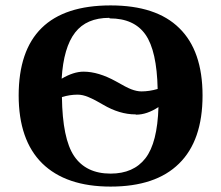

<svg xmlns="http://www.w3.org/2000/svg" viewBox="-20 -680 817 710"><path d="M49 -328V-326Q49 -660 389 -660Q558 -660 643 -576Q729 -492 729 -327Q729 -160 642 -75Q556 10 389 10Q224 10 136 -76Q49 -162 49 -328ZM484 -256 481 -257Q422 -257 361 -293Q331 -311 307 -321Q286 -330 267 -330Q238 -330 209 -321Q211 -167 254 -103Q298 -38 389 -38Q474 -38 518 -95Q562 -152 566 -284Q523 -256 484 -256ZM386 -612 384 -614Q300 -614 258 -560Q215 -505 208 -389Q252 -415 289 -415Q344 -415 409 -379Q447 -357 465 -350Q486 -342 503 -342Q532 -342 563 -351Q560 -492 518 -552Q476 -612 386 -612Z"/></svg>

Font: Libra Serif Modern
Style: Bold
Weight: 700
Designer: Stefan Peev, Context Ltd
Foundry: Ascender Corporation
Version: Version 1.000